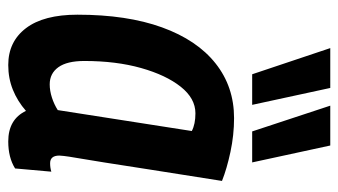

<svg xmlns="http://www.w3.org/2000/svg" viewBox="-202 -628 840 477"><g transform="rotate(90 218.5 -390.0)"><path d="M332 10Q277 10 256 -34Q232 -13 203.5 -1.5Q175 10 142 10Q84 10 50.5 -34Q17 -78 17 -162Q17 -285 48.5 -372Q80 -459 138 -505Q196 -551 274 -551Q316 -551 358 -542Q400 -533 430 -521Q413 -415 402 -343.5Q391 -272 384 -228Q377 -184 373 -161Q369 -138 368 -128.5Q367 -119 367 -117Q367 -94 386 -94Q397 -94 407 -97L399 -7Q372 10 332 10ZM254 -113 306 -446Q289 -455 262 -455Q225 -455 196 -418.5Q167 -382 149.5 -320Q132 -258 132 -179Q132 -136 147.5 -114.5Q163 -93 190 -93Q206 -93 223 -98.5Q240 -104 254 -113ZM165 -596 100 -790H199L241 -596ZM307 -596 243 -790H342L384 -596Z"/></g></svg>

Font: Georama SemiCondensed SemiBold
Style: Italic
Weight: 600
Width: 4
Italic angle: -9°
Designer: Jean-Baptiste Levee
Foundry: Production Type
Version: Version 1.000